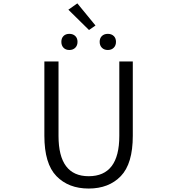

<svg xmlns="http://www.w3.org/2000/svg" viewBox="-20 -1093 1040 1126"><path d="M240.2 -296.9V-732.4H323.2V-295.9Q323.2 -59.6 500 -59.6Q679.7 -59.6 679.7 -295.9V-732.4H758.8V-296.9Q758.8 -132.8 688.5 -60.1Q618.2 12.7 500 12.7Q381.8 12.7 311 -60.1Q240.2 -132.8 240.2 -296.9ZM540 -943.4 502 -917 380.9 -1036.1 433.6 -1073.2ZM421.4 -813Q408.2 -799.8 386.7 -799.8Q365.2 -799.8 352.5 -813Q339.8 -826.2 339.8 -847.7Q339.8 -869.1 352.5 -881.8Q365.2 -894.5 386.7 -894.5Q408.2 -894.5 421.4 -881.8Q434.6 -869.1 434.6 -847.7Q434.6 -826.2 421.4 -813ZM647 -813Q633.8 -799.8 612.3 -799.8Q590.8 -799.8 577.6 -813Q564.5 -826.2 564.5 -847.7Q564.5 -869.1 577.6 -881.8Q590.8 -894.5 612.3 -894.5Q633.8 -894.5 647 -881.8Q660.2 -869.1 660.2 -847.7Q660.2 -826.2 647 -813Z"/></svg>

Font: GenEi Gothic M SemiLight
Style: Regular
Weight: 350
Designer: o_tamon (Modified); [Source Han Sans]
Ryoko NISHIZUKA  (kana & ideographs); Paul D. Hunt (Latin, Greek & Cyrillic); Wenl
Version: Version 1.1a;Original Version 1.004